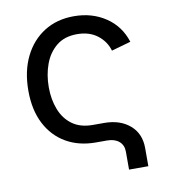

<svg xmlns="http://www.w3.org/2000/svg" viewBox="-79 -620 727 828"><g transform="rotate(-10 284.5 -206.5)"><path d="M419.4 140.1V61.5Q419.4 32.7 400.1 16.4Q380.9 0 347.7 0H299.3Q225.1 0 169.2 -32.2Q113.3 -64.5 82 -125Q50.8 -185.5 50.8 -269.5Q50.8 -355 82 -418.7Q113.3 -482.4 169.2 -517.6Q225.1 -552.7 299.3 -552.7Q378.4 -552.7 438.2 -512.9Q498 -473.1 520.5 -401.9L436 -377.9Q423.8 -419.9 388.4 -447Q353 -474.1 299.3 -474.1Q244.6 -474.1 209.5 -445.6Q174.3 -417 157.2 -370.6Q140.1 -324.2 140.1 -269.5Q140.1 -215.8 157.2 -171.9Q174.3 -127.9 209.5 -102.3Q244.6 -76.7 299.3 -76.7H348.1Q418 -76.7 460.9 -39.8Q503.9 -2.9 503.9 60.5V140.1Z"/></g></svg>

Font: Inter-Regular
Style: Regular
Weight: 400
Designer: Rasmus Andersson
Foundry: rsms
Version: Version 4.000;git-a52131595